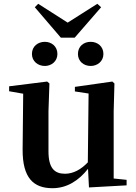

<svg xmlns="http://www.w3.org/2000/svg" viewBox="-20 -974 718 1010"><path d="M216 -627C250 -627 282 -651 282 -690C282 -731 250 -754 216 -754C180 -754 148 -731 148 -690C148 -651 180 -627 216 -627ZM457 -627C492 -627 524 -651 524 -690C524 -731 492 -754 457 -754C421 -754 390 -731 390 -690C390 -651 421 -627 457 -627ZM181 -954 163 -936 300 -776H373L512 -936L492 -954L336 -855ZM448 12 646 1V-28L578 -35V-389L582 -535L571 -545L374 -517V-493L446 -482L442 -120C407 -83 366 -60 322 -60C267 -60 235 -89 235 -178V-389L240 -535L228 -545L28 -520V-494L102 -481L99 -188C98 -37 157 16 256 16C333 16 395 -25 443 -86Z"/></svg>

Font: Noto Serif CJK HK
Style: Bold
Weight: 700
Designer: Ryoko NISHIZUKA 西塚涼子 (kana & ideographs); Frank Grießhammer (Latin, Greek & Cyrillic); Wenlong ZHANG 张文龙 (bopomofo); San
Foundry: Adobe
Version: Version 2.001;hotconv 1.1.0;makeotfexe 2.6.0